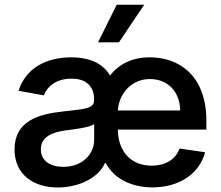

<svg xmlns="http://www.w3.org/2000/svg" viewBox="-20 -801 959 832"><path d="M641 11C758.2 11 845.2 -49.7 868.6 -141.3L758.2 -157.3C739.7 -108.3 695.7 -83.1 637.4 -83.1C550.8 -83.1 492.5 -140.3 490.4 -239.3H874.3V-277.7C874.3 -471.9 757.8 -552.6 628.9 -552.6C555 -552.6 497.5 -525.2 456.7 -473.7C419.7 -538.4 345.5 -552.6 289.8 -552.6C181.5 -552.6 92.3 -507.1 60.4 -407.7L170.1 -387.8C184.3 -425.8 223 -460.2 289.8 -460.2C353.7 -460.2 387.8 -426.8 387.8 -369.7V-367.2C387.8 -329.9 348.7 -328.8 251.4 -317.8C147 -306.5 43 -277 43 -153.4C43 -46.5 122.5 11.4 230.8 11.4C324.9 11.4 409.4 -33.4 434.7 -94.5H438.2C472.7 -28.8 546.9 11 641 11ZM157 -154.1C157 -207 203.8 -227.6 263.1 -235.8C297.6 -240.1 371.8 -248.9 388.1 -263.5V-196C388.1 -133.5 337.7 -78.1 254.6 -78.1C197.8 -78.1 157 -104 157 -154.1ZM404.8 -617.5H495.4L604.8 -780.5H485.8ZM490.8 -322.4C495.4 -395.2 549 -458.5 630.3 -458.5C708.5 -458.5 760.3 -400.9 760.7 -322.4Z"/></svg>

Font: Magic Ui Pro Semi Bold
Style: Regular
Weight: 600
Designer: Stefan Endress, Andreas Faust
Version: Version 1.000;FEAKit 1.0